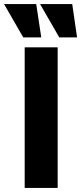

<svg xmlns="http://www.w3.org/2000/svg" viewBox="-41 -929 401 949"><path d="M-21 -909H138L163 -744H74ZM157 -909H316L340 -744H252ZM81 0V-695H244V0Z"/></svg>

Font: Coval
Style: Black
Weight: 1000
Foundry: Context Ltd
Version: Version 001.000